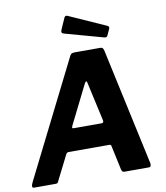

<svg xmlns="http://www.w3.org/2000/svg" viewBox="-107 -1045 979 1129"><g transform="rotate(-10 382.5 -481.0)"><path d="M4 0Q-4.9 0 -6 -8Q-7.1 -16 1 -32.8L348.4 -726.3Q353.5 -736.6 361.1 -739.3Q368.8 -742 380 -742H529.9Q541.5 -742 546.2 -734Q550.9 -726 552.3 -716L702.2 -23.3Q703.9 -15 701.2 -7.5Q698.5 0 689.2 0H542.7Q529.2 0 525.7 -18.3L494.6 -162.9Q493.6 -171 483.1 -171H240.9Q230 -171 224.2 -159.5L148.4 -8.9Q145.9 -3.4 142.4 -1.7Q138.8 0 129.5 0H4ZM460.7 -303.7Q475.6 -303.7 471.5 -321.1L420.3 -552.2Q419 -562.2 414.4 -561.9Q409.9 -561.6 404.9 -552L288.5 -318.5Q284.8 -309.4 286.2 -306.5Q287.6 -303.7 295.2 -303.7ZM353.5 -953.3Q356.6 -960.3 361.8 -961.9Q367 -963.4 372.6 -961L592.9 -862.6Q599.9 -859.4 602.1 -855Q604.3 -850.6 601.1 -843L583.6 -805.2Q580.5 -798.4 575.6 -797.5Q570.8 -796.7 560.8 -799.1L338.4 -860.6Q325.2 -864 322.3 -869.3Q319.4 -874.5 322.8 -883.5Z"/></g></svg>

Font: Libre Franklin Thin
Style: Italic
Weight: 100
Italic angle: -8°
Designer: Pablo Impallari, Rodrigo Fuenzalida, Nhung Nguyen
Foundry: Impallari Type
Version: Version 3.000